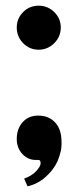

<svg xmlns="http://www.w3.org/2000/svg" viewBox="-20 -634 273 676"><path d="M196 -148Q198 -121 194.5 -104Q191 -87 182 -65Q167 -34 139.5 -10Q112 14 77 22L65 -5Q94 -16 108.5 -32.5Q123 -49 123 -59Q123 -62 122 -66.5Q121 -71 111 -71Q81 -69 60 -90.5Q39 -112 39 -145Q39 -180 59.5 -203.5Q80 -227 115 -227Q149 -227 171 -206Q193 -185 196 -148ZM39 -537Q39 -569 61.5 -591.5Q84 -614 116 -614Q148 -614 171 -591.5Q194 -569 194 -537Q194 -505 171 -482Q148 -459 116 -459Q84 -459 61.5 -482Q39 -505 39 -537Z"/></svg>

Font: Cafe24 Danjunghae
Style: Regular
Weight: 400
Designer: Cafe24 thkim, hmlim, mnelim, nhlee, sslee, sskim, smlim, yjkim, sdjeong, hskwak & 4IRTF
Foundry: Cafe24
Version: Version 1.000